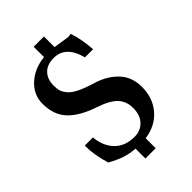

<svg xmlns="http://www.w3.org/2000/svg" viewBox="-238 -806 968 968"><g transform="rotate(-45 246.0 -321.5)"><path d="M199.7 77.1V6.8Q160.6 3.9 129.2 -6.3Q97.7 -16.6 53.2 -40.5Q29.3 -116.7 29.3 -185.1H87.4Q93.8 -118.2 132.8 -78.4Q171.9 -38.6 237.8 -38.6Q282.2 -38.6 309.3 -67.6Q336.4 -96.7 336.4 -147Q336.4 -193.8 307.9 -224.6Q279.3 -255.4 209.5 -278.8Q119.1 -309.1 73.5 -356.7Q27.8 -404.3 27.8 -484.9Q27.8 -547.9 75.9 -592.8Q124 -637.7 199.7 -646V-719.7H272.9V-644Q283.2 -643.1 317.6 -637.2Q352.1 -631.3 358.9 -631.3Q368.7 -631.3 377.4 -633.8Q397.5 -576.7 402.8 -499H344.7Q316.4 -608.4 231.4 -608.4Q183.1 -608.4 157.7 -581.5Q132.3 -554.7 132.3 -510.3Q132.3 -486.8 137.5 -470.7Q142.6 -454.6 158 -437Q173.3 -419.4 205.8 -403.8Q238.3 -388.2 289.6 -373Q358.9 -351.1 400.9 -305.7Q442.9 -260.3 442.9 -190.9Q442.9 -111.3 396.7 -58.1Q350.6 -4.9 272.9 5.9V77.1Z"/></g></svg>

Font: Elstob 6pt
Style: Bold
Weight: 700
Designer: Peter S. Baker
Version: Version 1.015